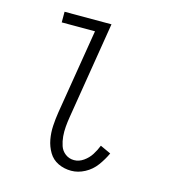

<svg xmlns="http://www.w3.org/2000/svg" viewBox="-87 -601 606 680"><g transform="rotate(15 216.0 -261.0)"><path d="M235 8Q260 8 284.5 -5Q309 -18 325.5 -40.5Q342 -63 353 -87L314 -105Q307 -87 296.5 -70.5Q286 -54 269.5 -42.5Q253 -31 235 -31Q217 -31 203 -41.5Q189 -52 183.5 -68.5Q178 -85 176.5 -102.5Q175 -120 176.5 -138Q178 -156 181 -174L239 -530H67V-491H189L138 -180Q134 -155 132.5 -129.5Q131 -104 135.5 -79.5Q140 -55 152.5 -34Q165 -13 187 -2.5Q209 8 235 8Z"/></g></svg>

Font: Iosevka Sparkle Extralight
Style: Italic
Weight: 200
Italic angle: -9°
Designer: Belleve Invis
Foundry: Belleve Invis
Version: Version 4.5.0; ttfautohint (v1.8.3)